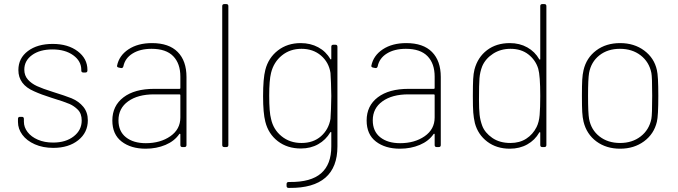

<svg xmlns="http://www.w3.org/2000/svg" viewBox="-20 -720 3321 940"><path d="M68 -123V-138Q68 -148 78 -148H87Q97 -148 97 -138V-124Q97 -97 115 -73.5Q133 -50 165.5 -36Q198 -22 240 -22Q302 -22 341 -52.5Q380 -83 380 -130Q380 -164 361 -183Q343 -201 320.5 -211Q298 -221 233 -241Q182 -257 147 -273Q70 -306 70 -377Q70 -435 116.5 -470Q163 -505 238 -505Q313 -505 360.5 -469Q408 -433 408 -378V-375Q408 -365 398 -365H388Q378 -365 378 -375V-378Q378 -421 338.5 -449.5Q299 -478 237 -478Q175 -478 137 -450.5Q99 -423 99 -379Q99 -350 117 -330Q134 -311 161 -298.5Q188 -286 239 -270Q300 -251 330 -239Q366 -224 388 -197Q410 -170 410 -131Q410 -71 363 -33.5Q316 4 241 4Q190 4 150.5 -13.5Q111 -31 89.5 -60Q68 -89 68 -123Z M530 -130Q530 -202 584.5 -243.5Q639 -285 735 -285H859Q863 -285 863 -289V-345Q863 -409 828 -445Q793 -481 722 -481Q666 -481 629 -458Q592 -435 584 -395Q581 -385 572 -387L562 -389Q552 -391 553 -398Q563 -448 609 -478.5Q655 -509 724 -509Q807 -509 850 -465.5Q893 -422 893 -343V-10Q893 0 883 0H873Q863 0 863 -10V-62Q863 -64 861.5 -65Q860 -66 858 -64Q834 -29 790 -10.5Q746 8 693 8Q621 8 575.5 -27Q530 -62 530 -130ZM694 -19Q765 -19 814 -53Q863 -87 863 -145V-254Q863 -258 859 -258H734Q655 -258 607.5 -224Q560 -190 560 -131Q560 -77 596.5 -48Q633 -19 694 -19Z M1068 -10V-690Q1068 -700 1078 -700H1088Q1098 -700 1098 -690V-10Q1098 0 1088 0H1078Q1068 0 1068 -10Z M1393 200Q1383 200 1383 190V181Q1383 171 1394 171H1399Q1502 172 1552 128.5Q1602 85 1602 -3V-70Q1602 -77 1597 -72Q1575 -35 1538 -14Q1501 7 1453 7Q1387 7 1340.5 -28.5Q1294 -64 1279 -124Q1268 -166 1268 -249Q1268 -336 1279 -378Q1294 -437 1340.5 -473Q1387 -509 1452 -509Q1500 -509 1538 -488.5Q1576 -468 1597 -431Q1602 -426 1602 -433V-491Q1602 -501 1612 -501H1622Q1632 -501 1632 -491V-3Q1632 99 1573 150Q1514 201 1398 200ZM1307 -138Q1318 -86 1358.5 -53Q1399 -20 1456 -20Q1514 -20 1551.5 -53Q1589 -86 1598 -138Q1599 -155 1600.5 -187.5Q1602 -220 1602 -250Q1602 -280 1600.5 -312.5Q1599 -345 1598 -363Q1590 -415 1551.5 -448Q1513 -481 1456 -481Q1400 -481 1360 -448.5Q1320 -416 1307 -363Q1298 -327 1298 -252Q1298 -170 1307 -138Z M1775 -130Q1775 -202 1829.5 -243.5Q1884 -285 1980 -285H2104Q2108 -285 2108 -289V-345Q2108 -409 2073 -445Q2038 -481 1967 -481Q1911 -481 1874 -458Q1837 -435 1829 -395Q1826 -385 1817 -387L1807 -389Q1797 -391 1798 -398Q1808 -448 1854 -478.5Q1900 -509 1969 -509Q2052 -509 2095 -465.5Q2138 -422 2138 -343V-10Q2138 0 2128 0H2118Q2108 0 2108 -10V-62Q2108 -64 2106.5 -65Q2105 -66 2103 -64Q2079 -29 2035 -10.5Q1991 8 1938 8Q1866 8 1820.5 -27Q1775 -62 1775 -130ZM1939 -19Q2010 -19 2059 -53Q2108 -87 2108 -145V-254Q2108 -258 2104 -258H1979Q1900 -258 1852.5 -224Q1805 -190 1805 -131Q1805 -77 1841.5 -48Q1878 -19 1939 -19Z M2305 -117Q2299 -143 2297 -169Q2295 -195 2295 -249Q2295 -305 2296.5 -332.5Q2298 -360 2303 -380Q2319 -440 2364.5 -474.5Q2410 -509 2476 -509Q2524 -509 2561.5 -488Q2599 -467 2620 -430Q2625 -425 2625 -432V-690Q2625 -700 2635 -700H2645Q2655 -700 2655 -690V-10Q2655 0 2645 0H2635Q2625 0 2625 -10V-69Q2625 -76 2620 -71Q2599 -34 2561.5 -13Q2524 8 2476 8Q2411 8 2365.5 -26.5Q2320 -61 2305 -117ZM2341 -104Q2354 -70 2390 -45Q2426 -20 2479 -20Q2524 -20 2556.5 -41Q2589 -62 2607 -98Q2619 -122 2622 -157Q2625 -192 2625 -250Q2625 -350 2615 -384Q2602 -426 2567 -453.5Q2532 -481 2479 -481Q2431 -481 2394 -457Q2357 -433 2341 -396Q2330 -368 2327.5 -337.5Q2325 -307 2325 -232Q2325 -186 2328 -158.5Q2331 -131 2341 -104Z M2837 -124Q2832 -145 2830.5 -171.5Q2829 -198 2829 -252Q2829 -303 2830.5 -329.5Q2832 -356 2837 -377Q2851 -437 2899 -473Q2947 -509 3016 -509Q3085 -509 3134 -472.5Q3183 -436 3196 -377Q3203 -349 3203 -251Q3203 -152 3196 -124Q3182 -64 3133 -28Q3084 8 3016 8Q2948 8 2900 -27.5Q2852 -63 2837 -124ZM2864 -138Q2874 -84 2915 -52Q2956 -20 3016 -20Q3075 -20 3116.5 -52Q3158 -84 3169 -138Q3173 -158 3173 -251Q3173 -344 3169 -363Q3158 -417 3116.5 -449Q3075 -481 3015 -481Q2955 -481 2914.5 -449Q2874 -417 2864 -363Q2859 -333 2859 -251Q2859 -166 2864 -138Z"/></svg>

Font: Barlow GEO Thin
Style: Regular
Weight: 100
Designer: Jeremy Tribby
Foundry: Tribby Type
Version: Version 1.408